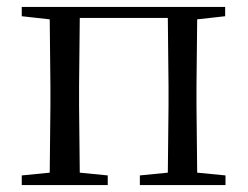

<svg xmlns="http://www.w3.org/2000/svg" viewBox="-20 -536 717 556"><path d="M43 -489 124 -480 126 -288V-229L124 -36L43 -28V0H292V-28L211 -36L209 -229V-288L211 -484H466L468 -288V-229L466 -36L385 -28V0H633V-28L551 -36L549 -229V-288L551 -480L632 -489V-516H43Z"/></svg>

Font: Source Han Serif KR
Style: Regular
Weight: 400
Designer: Ryoko NISHIZUKA 西塚涼子 (kana & ideographs); Frank Grießhammer (Latin, Greek & Cyrillic); Wenlong ZHANG 张文龙 (bopomofo); San
Foundry: Adobe
Version: Version 2.001;hotconv 1.1.0;makeotfexe 2.6.0